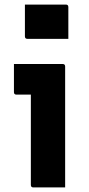

<svg xmlns="http://www.w3.org/2000/svg" viewBox="-20 -820 390 840"><path d="M115 -11V-406H52Q41 -406 41 -417V-540H254Q265 -540 265 -529V0H126Q115 0 115 -11ZM89 -800H268Q279 -800 279 -789V-650H100Q89 -650 89 -661Z"/></svg>

Font: Recursive Sn Lnr St XBd
Style: Regular
Weight: 800
Version: Version 1.079;hotconv 1.0.112;makeotfexe 2.5.65598; ttfautoh